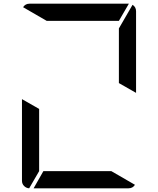

<svg xmlns="http://www.w3.org/2000/svg" viewBox="-20 -1020 856 1040"><path d="M583 -93 711 -19Q699 0 676 0H162L215 -93ZM138 0Q122 -1 110.5 -12.5Q99 -24 99 -41V-483L192 -430V-93ZM698 -994Q717 -982 717 -959V-517L624 -570V-866ZM233 -907 105 -981Q117 -1000 140 -1000H676H678L624 -907Z"/></svg>

Font: DSEG7 Modern
Style: Regular
Weight: 400
Designer: Keshikan(Twitter:@keshinomi_88pro)
Version: Version 0.46